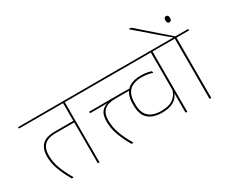

<svg xmlns="http://www.w3.org/2000/svg" viewBox="-151 -1286 1995 1686"><g transform="rotate(-30 846.5 -443.0)"><path d="M448 -615H431V0H448ZM362 -610.5H578L574.5 -625.5H358.5ZM-15 -610.5H529.5L526 -625.5H-18.5ZM166 0H186.5Q140 -79.5 116.2 -144.2Q92.5 -209 92.5 -275Q92.5 -343.5 128.2 -379.2Q164 -415 244 -415H440.5V-431H241.5Q153 -431 113.5 -390.5Q74 -350 74 -275.5Q74 -207 98.2 -141.8Q122.5 -76.5 166 0Z M1338 -615H1320.5V0H1338ZM1251.5 -610.5H1467.5L1464.5 -625.5H1248.5ZM875 -610.5H1417.5L1414 -625.5H871.5ZM957 -281Q957 -189 1005.8 -145.8Q1054.5 -102.5 1146 -102.5Q1200.5 -102.5 1237.2 -116.8Q1274 -131 1295 -154.8Q1316 -178.5 1323.5 -208H1324.5L1322 -235Q1307.5 -179 1264.2 -149.2Q1221 -119.5 1146 -119.5Q1062 -119.5 1018.8 -159.2Q975.5 -199 975.5 -281.5V-299Q975.5 -380 1015.8 -421.2Q1056 -462.5 1141.5 -462.5Q1172 -462.5 1198.8 -458.2Q1225.5 -454 1250 -444.5L1247 -463Q1226 -471 1199.5 -475.2Q1173 -479.5 1141.5 -479.5Q1048 -479.5 1002.5 -434.2Q957 -389 957 -300.5ZM549 -610.5H1017.5L1014.5 -626L546 -625.5ZM900 -431H590.5L593 -415H700.5L774 -417H900ZM680.5 -278.5Q680.5 -210.5 704.2 -144.2Q728 -78 772.5 0H793.5Q746 -81.5 722.5 -146.8Q699 -212 699 -278.5Q699 -348 734.8 -381.5Q770.5 -415 845 -415H893.5V-431H840L774.5 -418.5Q734 -409 707.2 -377.2Q680.5 -345.5 680.5 -278.5ZM885 -431V-415H1002.5V-429.5Q987.5 -430 973.8 -430.2Q960 -430.5 945 -430.8Q930 -431 910 -431Z M1581 0V-615H1563.5V0ZM1710.5 -610.5 1707.5 -625.5H1434.5L1437.5 -610.5ZM1256 -886V-883L1399.5 -759.5Q1420.5 -741 1441 -723.5Q1461.5 -706 1481.2 -689.2Q1501 -672.5 1520.8 -656.2Q1540.5 -640 1561 -624V-621H1579.5V-624.5Q1562.5 -639.5 1532.5 -665.5Q1502.5 -691.5 1466.5 -722.8Q1430.5 -754 1394.2 -785.8Q1358 -817.5 1327.5 -844Q1297 -870.5 1279 -886ZM1595.5 -758.5Q1608 -758.5 1613.2 -766.5Q1618.5 -774.5 1618.5 -788V-791.5Q1618.5 -805 1613.2 -812.8Q1608 -820.5 1595.5 -820.5Q1583 -820.5 1577.8 -812.8Q1572.5 -805 1572.5 -791.5V-788Q1572.5 -774.5 1577.8 -766.5Q1583 -758.5 1595.5 -758.5Z"/></g></svg>

Font: Anek Devanagari Medium Thin
Style: Regular
Weight: 250
Version: Version 1.003